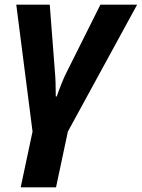

<svg xmlns="http://www.w3.org/2000/svg" viewBox="-20 -566 610 826"><path d="M69 240 120 0 50 -546H194L216 -260Q218 -241 219 -210Q220 -179 220 -151H224Q233 -177 245 -207Q257 -237 267 -256L412 -546H570L272 0L221 240Z"/></svg>

Font: Noto IKEA Latin
Style: Bold Italic
Weight: 700
Italic angle: -12°
Designer: Monotype Design Team
Foundry: Monotype Imaging Inc.
Version: Version 1.0